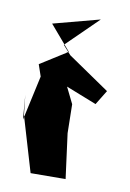

<svg xmlns="http://www.w3.org/2000/svg" viewBox="-116 -773 588 869"><g transform="rotate(15 178.0 -338.0)"><path d="M222 -459 113 -561 245 -715C174 -689 103 -664 37 -640L143 -536L26 -447L49 -395L22 -186L3 -298L21 -207L118 39L278 24L233 -179L219 -311L176 -382L321 -339L356 -409L132 -535Z"/></g></svg>

Font: Asimov Silicon
Style: Regular
Weight: 400
Designer: Google
Version: Version 2.000980; 2014